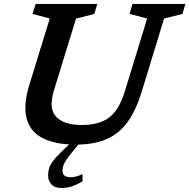

<svg xmlns="http://www.w3.org/2000/svg" viewBox="-20 -727 966 980"><path d="M299 144Q299 177.5 339.5 177.5Q354 177.5 367.5 174.2Q381 171 401.5 161.5V198Q368.5 218 344 225.2Q319.5 232.5 295 232.5Q258.5 232.5 242 213.5Q225.5 194.5 225.5 167.5Q225.5 148.5 231 130.8Q236.5 113 254.2 90.2Q272 67.5 308 33.5L333 10Q242 5 186 -28.5Q130 -62 114.5 -128Q99 -194 130.5 -296.5L234 -632.5L146 -656L162 -707H476.5L461.5 -656L368 -632L255 -264.5Q227 -173.5 266.5 -131.2Q306 -89 396.5 -89Q488 -89 538.2 -128Q588.5 -167 616.5 -258.5L731 -632.5L641.5 -656L656 -707H926L911.5 -656L817.5 -632.5L703 -258Q674 -164 631.8 -105.2Q589.5 -46.5 528 -18.8Q466.5 9 380 11L347.5 50.5Q315 90.5 307 109.2Q299 128 299 144Z"/></svg>

Font: Newsreader 6pt Medium
Style: Italic
Weight: 500
Italic angle: -17°
Designer: Hugues Gentile
Foundry: Production Type
Version: Version 1.003; ttfautohint (v1.8.3)